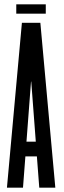

<svg xmlns="http://www.w3.org/2000/svg" viewBox="-20 -865 297 885"><path d="M55 -802V-845H191V-802ZM161 0 150 -144H97L86 0H12L81 -760H166L235 0ZM124 -489H123L102 -212H145Z"/></svg>

Font: Commune Nuit Debout
Style: Regular
Weight: 400
Designer: Sébastien Marchal
Foundry: Sébastien Marchal
Version: Version 1.003;PS 1.3;hotconv 1.0.88;makeotf.lib2.5.647800